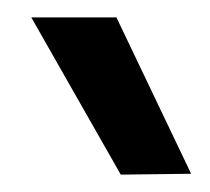

<svg xmlns="http://www.w3.org/2000/svg" viewBox="-20 -811 242 221"><path d="M200 -611 114 -791H16L119 -610Z"/></svg>

Font: Be Vietnam Pro
Style: Regular
Weight: 400
Designer: Lam Bao, Tony Le, Vietanh Nguyen
Foundry: Yellow Type Foundry
Version: Version 1.002